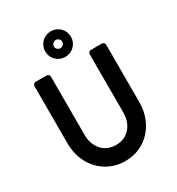

<svg xmlns="http://www.w3.org/2000/svg" viewBox="-221 -1083 1132 1231"><g transform="rotate(-30 345.0 -467.0)"><path d="M78 -271V-694Q78 -703 84 -709Q90 -715 99 -715H179Q188 -715 194 -709Q200 -703 200 -694V-266Q200 -194 239.5 -150Q279 -106 344 -106Q408 -106 447.5 -150Q487 -194 487 -266V-694Q487 -703 493 -709Q499 -715 508 -715H588Q597 -715 603 -709Q609 -703 609 -694V-271Q609 -190 574.5 -125Q540 -60 479.5 -23.5Q419 13 344 13Q268 13 207.5 -24Q147 -61 112.5 -125.5Q78 -190 78 -271ZM249 -852Q249 -892 276.5 -919.5Q304 -947 344 -947Q384 -947 411.5 -919.5Q439 -892 439 -852Q439 -813 411.5 -785.5Q384 -758 344 -758Q304 -758 276.5 -785.5Q249 -813 249 -852ZM375 -852Q375 -865 365.5 -874Q356 -883 344 -883Q332 -883 322.5 -874Q313 -865 313 -852Q313 -840 322.5 -831Q332 -822 344 -822Q356 -822 365.5 -831Q375 -840 375 -852Z"/></g></svg>

Font: Miriam Libre
Style: Bold
Weight: 700
Designer: Michal Sahar
Foundry: Hagilda
Version: Version 1.001